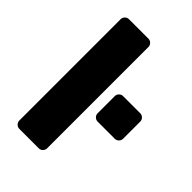

<svg xmlns="http://www.w3.org/2000/svg" viewBox="-213 -794 879 879"><g transform="rotate(45 226.5 -355.0)"><path d="M211 0H85Q74 0 66 -8Q58 -16 58 -27V-683Q58 -694 66 -702Q74 -710 85 -710H211Q222 -710 230 -702Q238 -694 238 -683V-27Q238 -16 230 -8Q222 0 211 0ZM426 -277H315Q304 -277 296 -285Q288 -293 288 -304V-415Q288 -426 296 -434Q304 -442 315 -442H426Q437 -442 445 -434Q453 -426 453 -415V-304Q453 -293 445 -285Q437 -277 426 -277Z"/></g></svg>

Font: Rubik
Style: Regular
Weight: 700
Designer: Hubert & Fischer
Foundry: Hubert & Fischer
Version: Version 1.100